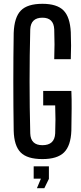

<svg xmlns="http://www.w3.org/2000/svg" viewBox="-20 -828 427 1009"><path d="M203 8Q123 8 88.5 -27Q54 -62 52 -141Q50 -265 50 -398.5Q50 -532 52 -655Q55 -737 89.5 -772.5Q124 -808 203 -808Q279 -808 313.5 -773.5Q348 -739 352 -659Q355 -588 352 -517H265Q268 -595 265 -674Q262 -735 203 -735Q142 -735 139 -674Q132 -400 139 -127Q141 -65 203 -65Q267 -65 270 -127Q273 -200 270 -274H207V-350H355Q357 -310 356.5 -257.5Q356 -205 355 -141Q352 -62 316.5 -27Q281 8 203 8ZM157 111V46H237V112L213 161H174L195 111Z"/></svg>

Font: Big Shoulders Display SemiBold
Style: Regular
Weight: 600
Designer: Patric King
Foundry: XO Type Co
Version: Version 1.000; ttfautohint (v1.8.2)